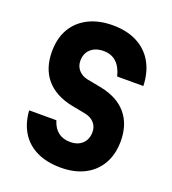

<svg xmlns="http://www.w3.org/2000/svg" viewBox="-149 -931 949 1061"><g transform="rotate(20 325.0 -400.0)"><path d="M218 -219Q231 -176 259 -154Q287 -132 330 -132Q375 -132 401.5 -157.5Q428 -183 428 -226Q428 -257 408.5 -279Q389 -301 355 -308L271 -324Q170 -345 117.5 -407Q65 -469 65 -568Q65 -646 97.5 -702Q130 -758 190.5 -788.5Q251 -819 333 -819Q415 -819 475 -788.5Q535 -758 568.5 -700.5Q602 -643 605 -561H451Q438 -614 408.5 -641Q379 -668 334 -668Q286 -668 258 -642.5Q230 -617 230 -573Q230 -542 249.5 -519.5Q269 -497 302 -490L386 -474Q487 -454 539.5 -392Q592 -330 592 -232Q592 -155 560 -98.5Q528 -42 469 -11.5Q410 19 329 19Q248 19 189 -9Q130 -37 96.5 -90.5Q63 -144 58 -219Z"/></g></svg>

Font: Martian Mono SemiCondensed
Style: Bold
Weight: 700
Width: 4
Designer: Roman Shamin
Foundry: Evil Martians
Version: Version 1.000